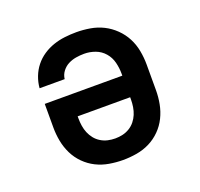

<svg xmlns="http://www.w3.org/2000/svg" viewBox="-101 -650 802 770"><g transform="rotate(-20 300.0 -265.0)"><path d="M300 8Q271 8 241.5 3Q212 -2 186 -15Q160 -28 139 -49Q118 -70 105 -96.5Q92 -123 86.5 -152Q81 -181 81 -210V-311H412V-320Q412 -344 406 -368Q400 -392 384 -410.5Q368 -429 345 -437.5Q322 -446 298 -446Q280 -446 262.5 -443Q245 -440 229.5 -432Q214 -424 203 -409.5Q192 -395 190 -377H83Q85 -402 94 -425.5Q103 -449 118.5 -468.5Q134 -488 155 -502Q176 -516 199.5 -524Q223 -532 248 -535Q273 -538 298 -538Q327 -538 356.5 -533Q386 -528 412 -515Q438 -502 459.5 -481Q481 -460 494.5 -434Q508 -408 513.5 -378.5Q519 -349 519 -320V-210Q519 -181 513.5 -152Q508 -123 495 -96.5Q482 -70 461 -49Q440 -28 414 -15Q388 -2 358.5 3Q329 8 300 8ZM300 -84Q316 -84 331.5 -87.5Q347 -91 361 -99.5Q375 -108 385 -120.5Q395 -133 401 -147.5Q407 -162 409.5 -178Q412 -194 412 -210V-219H188V-210Q188 -194 190.5 -178Q193 -162 199 -147.5Q205 -133 215 -120.5Q225 -108 239 -99.5Q253 -91 268.5 -87.5Q284 -84 300 -84Z"/></g></svg>

Font: Iosevka Slab Semibold Extended
Style: Regular
Weight: 600
Width: 7
Monospace: yes
Designer: Belleve Invis
Foundry: Belleve Invis
Version: Version 11.1.0; ttfautohint (v1.8.3)